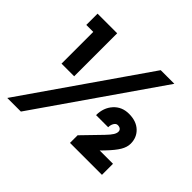

<svg xmlns="http://www.w3.org/2000/svg" viewBox="-200 -950 1266 1266"><g transform="rotate(45 433.0 -316.5)"><path d="M741 -739 155 106H28L614 -739ZM56 -603V-708H239V-307H121V-603ZM817 -256Q817 -224 796.5 -189.5Q776 -155 729 -106L704 -80H828V23H530V-48L655 -177Q683 -206 693.5 -223.5Q704 -241 704 -255Q704 -268 695 -275.5Q686 -283 670 -283Q655 -283 645 -266.5Q635 -250 635 -228H522Q522 -297 563 -342.5Q604 -388 670 -388Q738 -388 777.5 -351Q817 -314 817 -256Z"/></g></svg>

Font: Gmarket Sans TTF Bold
Style: Regular
Weight: 700
Designer: Creative Director : Sungho Lee; Art Director : Kiwoong Choi; Project Manager : Sori Yang, Jongwook Yoon; Font Designer :
Foundry: Sandoll Inc.
Version: Version 1.000;hotconv 1.0.109;makeotfexe 2.5.65596